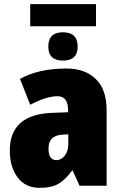

<svg xmlns="http://www.w3.org/2000/svg" viewBox="-20 -892 587 922"><path d="M308 -247V-201Q308 -166 291 -144.5Q274 -123 251 -123Q213 -123 213 -179Q213 -241 277 -245ZM299 -563Q165 -563 76 -513L125 -389Q204 -430 256 -430Q307 -430 307 -363V-353L229 -350Q27 -342 27 -169Q27 -90 64.5 -40Q102 10 170 10Q228 10 261.5 -10Q295 -30 326 -73H329L362 0H492V-363Q492 -462 440 -512.5Q388 -563 299 -563ZM441 -872H125V-766H441ZM282 -737Q212 -737 212 -668Q212 -601 282 -601Q353 -601 353 -668Q353 -737 282 -737Z"/></svg>

Font: Noto Sans Display SemiCondensed Black
Style: Regular
Weight: 900
Width: 4
Designer: Monotype Design Team
Foundry: Monotype Imaging Inc.
Version: Version 1.900